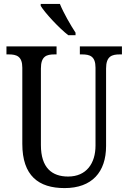

<svg xmlns="http://www.w3.org/2000/svg" viewBox="-20 -951 656 981"><path d="M329 -771H366V-784C341 -822 304 -886 286 -931H188V-921C209 -886 282 -807 329 -771ZM310 10C450 10 522 -72 522 -205V-601C522 -664 552 -673 592 -673H603V-714H388V-673H399C439 -673 468 -664 468 -605V-207C468 -117 422 -49 328 -49C246 -49 189 -93 189 -210V-601C189 -664 218 -673 258 -673H269V-714H13V-673H25C64 -673 94 -664 94 -605V-216C94 -53 177 10 310 10Z"/></svg>

Font: Noto Serif Lao Cond
Style: Regular
Weight: 400
Width: 3
Designer: Monotype Design Team
Foundry: Monotype Imaging Inc.
Version: Version 2.004